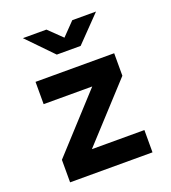

<svg xmlns="http://www.w3.org/2000/svg" viewBox="-142 -890 884 994"><g transform="rotate(-20 300.0 -392.5)"><path d="M73 0V-124L350.4 -427.2H82.7V-550H516V-426L237.7 -122.8H527V0ZM234.4 -645 98.6 -785H228.2L301.7 -713.8L370.7 -785H501.4L365.8 -645Z"/></g></svg>

Font: JetBrains Mono
Style: Regular
Weight: 400
Monospace: yes
Designer: Philipp Nurullin, Konstantin Bulenkov
Foundry: JetBrains
Version: Version 2.305